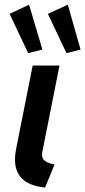

<svg xmlns="http://www.w3.org/2000/svg" viewBox="-20 -805 369 832"><path d="M44.9 -113.8Q44.9 -135.3 50.3 -162.1L121.6 -521H237.8L163.6 -147.9Q162.1 -141.6 162.1 -136.2Q162.1 -115.2 177.2 -106Q192.4 -96.7 216.3 -92.3L175.3 7.8Q107.4 0.5 76.2 -30.3Q44.9 -61 44.9 -113.8ZM21.5 -745.1 106 -784.7 163.6 -590.3 102.1 -574.7ZM187.5 -745.1 273.9 -784.7 329.1 -590.3 268.1 -574.7Z"/></svg>

Font: Reddit Sans Fudge SmBold Italic
Style: Regular
Weight: 600
Italic angle: -11.25°
Designer: Stephen Hutchings
Version: Version 1.013